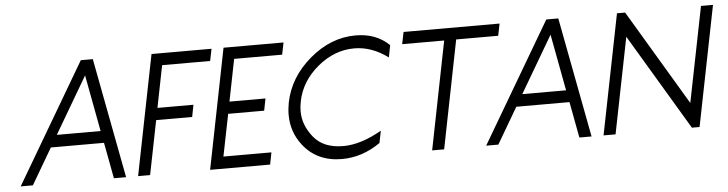

<svg xmlns="http://www.w3.org/2000/svg" viewBox="-42 -810 3775 996"><g transform="rotate(-5 1845.5 -312.5)"><path d="M481.4 -187.5H204.6L94.7 0H31.2L398.9 -625H461.4L580.1 0H516.6ZM241.2 -250H469.2L414.1 -544.4Z M1079.6 -625 1066.9 -562.5H816.9L773.4 -343.8H960.9L948.7 -281.2H761.2L705.1 0H642.6L767.1 -625Z M1454.6 -625 1441.9 -562.5H1191.9L1148.4 -343.8H1335.9L1323.7 -281.2H1136.2L1092.3 -62.5H1342.3L1330.1 0H1017.6L1142.1 -625Z M1717.3 -62.5Q1808.1 -62.5 1917.5 -125L1904.8 -62Q1810.5 3.9 1704.1 3.9Q1574.7 3.9 1502 -89.8Q1448.2 -159.2 1448.2 -248Q1448.2 -278.8 1454.6 -312.5Q1480.5 -441.9 1590.6 -535.4Q1700.7 -628.9 1830.1 -628.9Q1936.5 -628.9 2004.4 -563L1992.2 -500Q1907.7 -562.5 1816.9 -562.5Q1713.4 -562.5 1625.5 -489.3Q1537.6 -416 1517.1 -312.5Q1511.7 -285.6 1511.7 -260.7Q1511.7 -189.9 1562.7 -126.2Q1613.8 -62.5 1717.3 -62.5Z M2348.1 -562.5 2236.3 0H2173.8L2285.6 -562.5H2066.9L2079.6 -625H2579.6L2566.9 -562.5Z M2905.3 -187.5H2628.4L2518.6 0H2455.1L2822.8 -625H2885.3L3003.9 0H2940.4ZM2665 -250H2893.1L2837.9 -544.4Z M3529.3 -128.4 3628.4 -625H3690.9L3566.4 0H3526.4L3228.5 -499.5L3128.9 0H3066.4L3190.9 -625H3233.4Z"/></g></svg>

Font: Juliett
Style: Italic
Weight: 400
Italic angle: -11.25°
Designer: GGBotNet
Foundry: GGBotNet
Version: 0.60